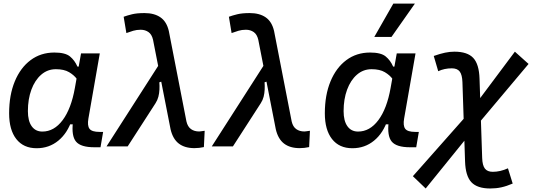

<svg xmlns="http://www.w3.org/2000/svg" viewBox="-20 -815 2970 1069"><path d="M291 -429.7Q244.6 -429.7 209.5 -399.2Q174.3 -368.7 154.8 -315.9Q135.3 -263.2 135.3 -196.3Q135.3 -141.6 156.5 -112.1Q177.7 -82.5 215.8 -82.5Q281.2 -82.5 328.9 -146.2Q376.5 -210 397 -325.7L431.2 -517.6H535.6L472.2 -154.8Q465.3 -115.7 478.3 -98.1Q491.2 -80.6 534.2 -80.6H554.2L539.6 4.9H504.9Q429.7 4.9 403.3 -26.6Q377 -58.1 386.2 -135.3L414.6 -122.6H357.9L381.3 -150.9Q356.4 -74.2 304.9 -32Q253.4 10.3 184.1 10.3Q110.8 10.3 70.8 -40.8Q30.8 -91.8 30.8 -184.1Q30.8 -285.6 62.3 -361.8Q93.8 -438 150.4 -480.2Q207 -522.5 282.7 -522.5Q343.3 -522.5 369.6 -500.7Q396 -479 411.1 -444.3H421.9L430.2 -340.8Q422.9 -354.5 407.7 -375.5Q392.6 -396.5 364.7 -413.1Q336.9 -429.7 291 -429.7Z M1062.5 9.8Q1008.8 9.8 975.6 -15.6Q942.4 -41 929.7 -95.2L832 -593.8Q825.2 -623.5 806.6 -636.5Q788.1 -649.4 763.2 -649.4Q740.7 -649.4 721.4 -643.6Q702.1 -637.7 683.6 -630.9L668.5 -721.7Q688.5 -729 715.3 -735.6Q742.2 -742.2 784.7 -742.2Q838.9 -742.2 873.3 -718.5Q907.7 -694.8 919.9 -642.6L1018.1 -138.7Q1024.9 -109.4 1043.5 -96.2Q1062 -83 1088.9 -83Q1091.3 -83 1098.6 -84Q1106 -85 1119.6 -86.9L1115.2 3.9Q1101.6 6.8 1088.9 8.3Q1076.2 9.8 1062.5 9.8ZM573.2 0 892.6 -498 941.4 -380.4 867.2 -356.9Q868.7 -336.4 867.7 -315.9Q866.7 -295.4 861.8 -276.4Q856.9 -257.3 846.2 -240.7L690.9 0Z M1648.4 9.8Q1594.7 9.8 1561.5 -15.6Q1528.3 -41 1515.6 -95.2L1418 -593.8Q1411.1 -623.5 1392.6 -636.5Q1374 -649.4 1349.1 -649.4Q1326.7 -649.4 1307.4 -643.6Q1288.1 -637.7 1269.5 -630.9L1254.4 -721.7Q1274.4 -729 1301.3 -735.6Q1328.1 -742.2 1370.6 -742.2Q1424.8 -742.2 1459.2 -718.5Q1493.7 -694.8 1505.9 -642.6L1604 -138.7Q1610.8 -109.4 1629.4 -96.2Q1647.9 -83 1674.8 -83Q1677.2 -83 1684.6 -84Q1691.9 -85 1705.6 -86.9L1701.2 3.9Q1687.5 6.8 1674.8 8.3Q1662.1 9.8 1648.4 9.8ZM1159.2 0 1478.5 -498 1527.3 -380.4 1453.1 -356.9Q1454.6 -336.4 1453.6 -315.9Q1452.6 -295.4 1447.8 -276.4Q1442.9 -257.3 1432.1 -240.7L1276.9 0Z M2048.8 -429.7Q2002.4 -429.7 1967.3 -399.2Q1932.1 -368.7 1912.6 -315.9Q1893.1 -263.2 1893.1 -196.3Q1893.1 -141.6 1914.3 -112.1Q1935.5 -82.5 1973.6 -82.5Q2039.1 -82.5 2086.7 -146.2Q2134.3 -210 2154.8 -325.7L2189 -517.6H2293.5L2230 -154.8Q2223.1 -115.7 2236.1 -98.1Q2249 -80.6 2292 -80.6H2312L2297.4 4.9H2262.7Q2187.5 4.9 2161.1 -26.6Q2134.8 -58.1 2144 -135.3L2172.4 -122.6H2115.7L2139.2 -150.9Q2114.3 -74.2 2062.7 -32Q2011.2 10.3 1941.9 10.3Q1868.7 10.3 1828.6 -40.8Q1788.6 -91.8 1788.6 -184.1Q1788.6 -285.6 1820.1 -361.8Q1851.6 -438 1908.2 -480.2Q1964.8 -522.5 2040.5 -522.5Q2101.1 -522.5 2127.4 -500.7Q2153.8 -479 2168.9 -444.3H2179.7L2188 -340.8Q2180.7 -354.5 2165.5 -375.5Q2150.4 -396.5 2122.6 -413.1Q2094.7 -429.7 2048.8 -429.7ZM2064 -609.4 2169.9 -794.9H2290L2159.7 -609.4Z M2350.1 234.4 2278.8 166 2598.1 -194.8 2846.7 -527.3 2922.9 -459 2618.7 -97.2ZM2709.5 234.4Q2637.2 234.4 2604.5 199.5Q2571.8 164.6 2569.3 83.5L2554.7 -357.4Q2553.2 -398.9 2539.6 -416.7Q2525.9 -434.6 2495.6 -434.6Q2454.1 -434.6 2419.9 -418.5L2395 -503.4Q2431.2 -516.1 2457.8 -521.7Q2484.4 -527.3 2509.8 -527.3Q2582.5 -527.3 2615 -492.4Q2647.5 -457.5 2649.9 -376.5L2664.6 64.5Q2666 106 2679.9 123.8Q2693.8 141.6 2723.6 141.6Q2765.1 141.6 2808.1 122.1L2834.5 207Q2800.3 221.7 2771.2 228Q2742.2 234.4 2709.5 234.4Z"/></svg>

Font: Cascadia Code
Style: Italic
Weight: 400
Italic angle: -10°
Designer: Aaron Bell
Foundry: Saja Typeworks
Version: Version 2407.024